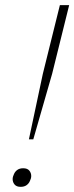

<svg xmlns="http://www.w3.org/2000/svg" viewBox="-20 -718 288 744"><path d="M60 6Q44 6 36.5 -3Q29 -12 29 -24Q29 -29 30.5 -34Q32 -39 34 -43Q38 -53 47 -59.5Q56 -66 70 -66Q86 -66 93.5 -57Q101 -48 101 -36Q101 -31 99.5 -26Q98 -21 96 -17Q92 -7 83 -0.5Q74 6 60 6ZM146 -432 212 -698H248L182 -432L109 -178H92Z"/></svg>

Font: IBM Plex Serif ExtraLight
Style: Italic
Weight: 200
Italic angle: -14°
Designer: Mike Abbink, Paul van der Laan, Pieter van Rosmalen
Foundry: Bold Monday
Version: Version 2.5